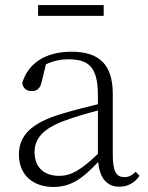

<svg xmlns="http://www.w3.org/2000/svg" viewBox="-20 -727 586 761"><path d="M131 -664H391V-707H131ZM453 13C485 13 513 -1 533 -30L518 -46C502 -31 490 -25 473 -25C443 -25 427 -44 427 -113V-354C427 -473 372 -522 263 -522C161 -522 90 -476 68 -397C72 -377 85 -366 105 -366C126 -366 139 -375 145 -402L162 -472C192 -486 221 -492 250 -492C330 -492 368 -463 368 -350V-314C322 -303 272 -290 225 -276C101 -239 55 -188 55 -114C55 -31 114 14 191 14C262 14 307 -19 369 -85C375 -23 402 13 453 13ZM368 -117C299 -51 260 -30 215 -30C156 -30 117 -62 117 -125C117 -175 148 -217 237 -249C277 -264 323 -277 368 -289Z"/></svg>

Font: Noto Serif CJK SC ExtraLight
Style: Regular
Weight: 200
Designer: Ryoko NISHIZUKA 西塚涼子 (kana & ideographs); Frank Grießhammer (Latin, Greek & Cyrillic); Wenlong ZHANG 张文龙 (bopomofo); San
Foundry: Adobe
Version: Version 2.001;hotconv 1.1.0;makeotfexe 2.6.0